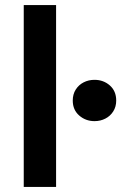

<svg xmlns="http://www.w3.org/2000/svg" viewBox="-20 -740 480 760"><path d="M74 0V-720H202V0ZM354 -260.5Q319 -260.5 293.5 -282.8Q268 -305 268 -342Q268 -367 279.8 -385.5Q291.5 -404 311 -414Q330.5 -424 354 -424Q389.5 -424 414.8 -401.8Q440 -379.5 440 -342Q440 -317.5 428.2 -299Q416.5 -280.5 397 -270.5Q377.5 -260.5 354 -260.5Z"/></svg>

Font: Geologica Roman Medium
Style: Regular
Weight: 500
Designer: Sindre Bremnes, Frode Helland
Foundry: Monokrom Skriftforlag AS
Version: Version 1.010;gftools[0.9.28]